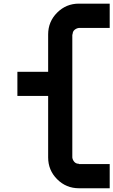

<svg xmlns="http://www.w3.org/2000/svg" viewBox="-20 -853 614 1040"><path d="M407.5 166.7Q338.3 166.7 289.6 117.9Q240.8 69.2 240.8 0V-333.3H74.2V-464.2H240.8V-666.7Q240.8 -735.8 289.6 -784.6Q338.3 -833.3 407.5 -833.3H574.2V-701.7H407.5Q394.2 -700 383.8 -691.2Q373.3 -682.5 373.3 -666.7H371.7V0Q373.3 13.3 382.5 23.8Q391.7 34.2 407.5 34.2V35.8H574.2V166.7Z"/></svg>

Font: 0xA000-Squareish
Style: Squareish-Bold
Weight: 700
Version: Version 0.1